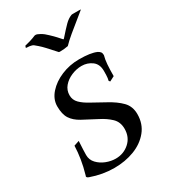

<svg xmlns="http://www.w3.org/2000/svg" viewBox="-172 -757 752 855"><g transform="rotate(-30 204.0 -329.5)"><path d="M152 -674Q159 -674 174 -665.5Q189 -657 204 -642Q221 -626 230 -616Q239 -606 247 -597Q250 -593 253 -597Q283 -631 299.5 -647.5Q316 -664 334 -671Q336 -672 341.5 -672Q347 -672 354 -672Q363 -672 372.5 -672Q382 -672 383 -671Q370 -660 345 -640Q320 -620 294 -598.5Q268 -577 251 -559Q241 -557 230 -556Q219 -555 211 -555Q203 -555 203 -556L163 -600Q150 -614 138.5 -624Q127 -634 123 -637Q116 -642 104 -643.5Q92 -645 85 -645L88 -655Q98 -657 116 -662.5Q134 -668 145 -673Q147 -674 152 -674ZM160 15Q100 15 41 -6Q26 -11 32 -21Q43 -59 48.5 -93.5Q54 -128 55 -160L82 -169Q79 -118 79 -98Q79 -73 96 -55Q113 -37 137.5 -27.5Q162 -18 186 -18Q227 -18 256.5 -44.5Q286 -71 286 -114Q286 -149 263.5 -170.5Q241 -192 209 -208Q166 -230 136 -246.5Q106 -263 91 -286Q76 -309 76 -350Q76 -386 103 -416.5Q130 -447 173 -465Q216 -483 264 -483H265Q324 -483 353 -470Q361 -466 365.5 -460.5Q370 -455 370 -446V-443Q365 -426 363 -401Q361 -376 361 -341L336 -328L331 -334Q332 -336 333.5 -347Q335 -358 335 -383Q335 -418 312 -435Q289 -452 259 -452Q233 -452 207 -441Q181 -430 164.5 -410.5Q148 -391 148 -365Q148 -341 165 -324Q182 -307 211 -291.5Q240 -276 277 -255Q318 -233 343 -207.5Q368 -182 368 -142Q368 -92 339 -56.5Q310 -21 263 -3Q216 15 160 15Z"/></g></svg>

Font: Luxurious Roman
Style: Regular
Weight: 400
Designer: Robert E. Leuschke
Foundry: Robert E. Leuschke
Version: Version 1.010; ttfautohint (v1.8.3)